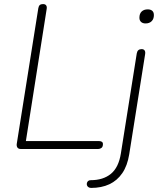

<svg xmlns="http://www.w3.org/2000/svg" viewBox="-20 -731 782 942"><path d="M82 0Q71 0 66 -6.5Q61 -13 62 -24L168 -691Q170 -702 175.5 -706.5Q181 -711 191 -711Q202 -711 206.5 -704.5Q211 -698 209 -687L107 -39H464Q474 -39 479.5 -35.5Q485 -32 485 -24Q485 -11 478 -5.5Q471 0 462 0ZM427 191Q419 191 413.5 187Q408 183 406.5 177.5Q405 172 406.5 166.5Q408 161 412.5 157Q417 153 425 153Q486 153 524 122Q562 91 573 22L651 -469Q653 -480 659 -485Q665 -490 675 -490Q685 -490 689.5 -483.5Q694 -477 692 -465L614 26Q605 82 580 118.5Q555 155 516.5 173Q478 191 427 191ZM694 -616Q680 -616 672 -623.5Q664 -631 664 -644Q664 -664 675 -674.5Q686 -685 705 -685Q719 -685 727 -678Q735 -671 735 -657Q735 -638 724 -627Q713 -616 694 -616Z"/></svg>

Font: Nunito ExtraLight ExtraLight
Style: Italic
Weight: 250
Italic angle: -9°
Version: Version 3.602